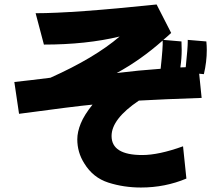

<svg xmlns="http://www.w3.org/2000/svg" viewBox="-20 -781 943 857"><path d="M609 56Q532 56 463.5 34Q395 12 356 -52Q325 -101 325 -159Q325 -192 340.5 -230Q356 -268 393 -314Q317 -307 65 -273L44 -415Q110 -422 205 -434Q402 -522 514 -618Q365 -582 176 -582L139 -722Q307 -722 679 -761L744 -634Q727 -618 709 -603L790 -596Q791 -577 791 -558Q791 -520 785 -480Q796 -481 809 -481Q818 -567 818 -594V-603L901 -596Q903 -577 903 -558Q903 -505 890 -450L869 -452L880 -344Q705 -338 600 -332Q478 -250 478 -174Q478 -89 615 -89Q689 -89 797 -128L812 16Q717 56 609 56ZM697 -474Q708 -575 706 -600Q609 -514 501 -455Q598 -467 697 -474Z"/></svg>

Font: KN Bobohei
Style: Bold
Weight: 700
Designer: Kingnam Type Foundry
Version: Version 1.710;March 18, 2023